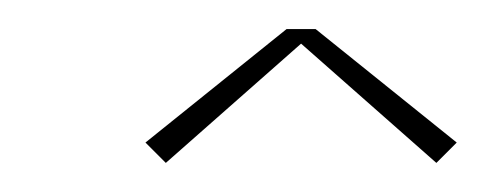

<svg xmlns="http://www.w3.org/2000/svg" viewBox="-20 -527 334 132"><path d="M177 -507H197L294 -429L280 -415L187 -497L94 -415L80 -429Z"/></svg>

Font: Kleymissky
Style: Regular
Weight: 500
Italic angle: -8°
Designer: gluk
Foundry: gluk
Version: Version 0.283